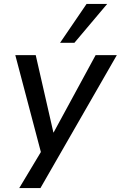

<svg xmlns="http://www.w3.org/2000/svg" viewBox="-20 -778 615 978"><path d="M78 180 201 -25 196 26 58 -497H162L252 -103H253L467 -497H575L186 180ZM286 -560 421 -758H526L359 -560Z"/></svg>

Font: Nunito Sans 7pt Medium
Style: Italic
Weight: 500
Italic angle: -9°
Designer: Vernon Adams
Foundry: Vernon Adams
Version: Version 3.101;gftools[0.9.27]